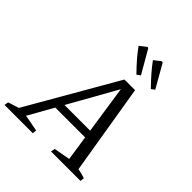

<svg xmlns="http://www.w3.org/2000/svg" viewBox="-260 -1065 1224 1224"><g transform="rotate(45 352.5 -453.0)"><path d="M603 -44Q621 -41 637 -36.5Q653 -32 668 -27L665 0H399L405 -28L515 -48L429 -626L449 -623L126 -48Q154 -43 182 -38Q210 -33 238 -27L235 0H-20L-15 -28L58 -51L406 -655H502ZM186 -217 211 -270H531L537 -217ZM438 -731Q398 -772 369.5 -805Q341 -838 318 -871L363 -906L372 -904L462 -748ZM568 -731Q528 -772 499.5 -805Q471 -838 447 -871L492 -906L502 -904L591 -748Z"/></g></svg>

Font: Piazzolla Thin
Style: Italic
Weight: 400
Italic angle: -11.3°
Version: Version 2.005